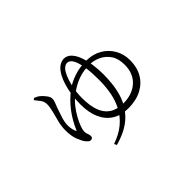

<svg xmlns="http://www.w3.org/2000/svg" viewBox="-100 -836 1199 1199"><g transform="rotate(-45 500.0 -236.0)"><path d="M368 55Q431 33 472.5 -1Q514 -35 539 -80.5Q564 -126 574.5 -179.5Q585 -233 585 -294Q585 -358 579 -400Q573 -442 563.5 -466.5Q554 -491 542.5 -501Q531 -511 519 -511Q506 -511 492.5 -501Q479 -491 466 -465Q451 -435 440 -387Q429 -339 429 -290Q429 -221 446 -175Q463 -129 499 -106Q535 -83 592 -83Q626 -83 657 -93Q688 -103 712.5 -123.5Q737 -144 751 -175Q765 -206 765 -248Q765 -303 741.5 -337Q718 -371 682.5 -387.5Q647 -404 611 -404Q557 -405 510 -388Q463 -371 416 -335Q388 -314 365 -285Q342 -256 325.5 -226Q309 -196 300 -171Q291 -146 291 -133Q291 -122 293.5 -113.5Q296 -105 298.5 -98Q301 -91 301 -82Q301 -74 296.5 -69Q292 -64 282 -64Q273 -64 266.5 -70Q260 -76 253 -84Q241 -99 227 -133.5Q213 -168 213 -219Q213 -255 222 -290.5Q231 -326 239.5 -358.5Q248 -391 248 -416Q248 -440 234 -458.5Q220 -477 207 -493L218 -502Q228 -498 237.5 -493Q247 -488 257 -479Q266 -471 281 -452.5Q296 -434 296 -417Q296 -404 289.5 -387.5Q283 -371 278 -359Q266 -326 255.5 -292Q245 -258 245 -231Q245 -213 249 -195.5Q253 -178 260 -167Q289 -235 329 -287Q369 -339 422 -378Q453 -401 502 -418.5Q551 -436 612 -436Q670 -436 714 -411Q758 -386 783.5 -342.5Q809 -299 809 -244Q809 -182 782.5 -136Q756 -90 706.5 -64.5Q657 -39 588 -39Q527 -39 483.5 -66Q440 -93 417 -144Q394 -195 394 -267Q394 -312 400 -351.5Q406 -391 416 -423.5Q426 -456 439 -480Q458 -515 480 -529.5Q502 -544 522 -544Q549 -544 569.5 -523.5Q590 -503 603 -468.5Q616 -434 622.5 -390Q629 -346 629 -299Q629 -265 625 -223.5Q621 -182 609 -140Q597 -98 574 -61Q554 -30 527.5 -5.5Q501 19 464.5 38Q428 57 376 72Z"/></g></svg>

Font: Noto Serif SC ExtraLight
Style: Regular
Weight: 200
Designer: Ryoko NISHIZUKA 西塚涼子 (kana & ideographs); Frank Grießhammer (Latin, Greek & Cyrillic); Wenlong ZHANG 张文龙 (bopomofo); San
Foundry: Adobe
Version: Version 2.002-H1;hotconv 1.1.0;makeotfexe 2.6.0